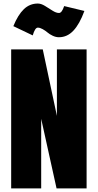

<svg xmlns="http://www.w3.org/2000/svg" viewBox="-20 -1054 547 1074"><path d="M191.4 -899.4Q175.8 -899.4 163.1 -856L54.7 -907.7Q80.6 -971.2 113.5 -1002.7Q146.5 -1034.2 191.4 -1034.2Q210 -1034.2 231.4 -1021Q252.9 -1007.8 273.4 -994.6Q293.9 -981.4 310.1 -981.4Q326.2 -981.4 338.9 -1020L452.1 -992.7Q425.3 -919.4 390.6 -882.6Q356 -845.7 309.6 -845.7Q292.5 -845.7 274.9 -854Q257.3 -862.3 245.4 -872.6Q233.4 -882.8 218.5 -891.1Q203.6 -899.4 191.4 -899.4ZM464.4 -777.8V0H296.4L210.4 -389.2V0H42.5V-777.8H219.2L298.3 -405.8V-777.8Z"/></svg>

Font: Anton
Style: Regular
Weight: 400
Foundry: vernon adams
Version: Version 1.000